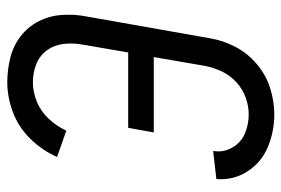

<svg xmlns="http://www.w3.org/2000/svg" viewBox="-146 -638 791 540"><g transform="rotate(90 250.0 -367.5)"><path d="M211 8Q176 8 142 -0.5Q108 -9 81.5 -29.5Q55 -50 39.5 -80Q24 -110 21.5 -145.5Q19 -181 26 -216L87 -561Q93 -598 111 -633Q129 -668 160 -694Q191 -720 228 -731.5Q265 -743 301 -743Q349 -743 392.5 -725Q436 -707 461.5 -667.5Q487 -628 483 -580L404 -571Q409 -599 395 -624Q381 -649 355.5 -660Q330 -671 301 -671Q278 -671 254 -662.5Q230 -654 210.5 -636Q191 -618 180.5 -595.5Q170 -573 165 -549L140 -404H352L339 -332H127L105 -204Q100 -177 103 -150.5Q106 -124 121 -103.5Q136 -83 160 -73.5Q184 -64 211 -64Q239 -64 266.5 -75.5Q294 -87 314.5 -109.5Q335 -132 347 -158L421 -132Q403 -91 370.5 -57.5Q338 -24 295.5 -8Q253 8 211 8Z"/></g></svg>

Font: Iosevka SS08
Style: Italic
Weight: 400
Italic angle: -10°
Monospace: yes
Designer: Belleve Invis
Foundry: Belleve Invis
Version: 2.1.0; ttfautohint (v1.8.2)